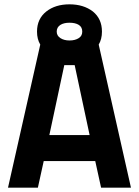

<svg xmlns="http://www.w3.org/2000/svg" viewBox="-20 -867 642 887"><path d="M420 -123 447 0H585L436 -661Q451 -686 451 -721Q451 -780 409 -814Q366 -847 301 -847Q236 -847 194 -814Q151 -780 151 -721Q151 -686 166 -661L17 0H155L182 -123ZM301 -762Q328 -762 344 -752Q360 -742 360 -721Q360 -701 344 -691Q327 -680 301 -680Q276 -680 259 -691Q242 -702 242 -721Q242 -741 259 -752Q275 -762 301 -762ZM208 -243 277 -566H325L394 -243Z"/></svg>

Font: Online Auction - Bold
Style: Bold
Weight: 500
Designer: Mohamed Mostafa, the designer of Online Auction
Foundry: Kief Type Foundry
Version: ""